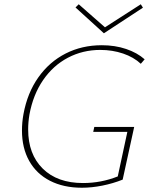

<svg xmlns="http://www.w3.org/2000/svg" viewBox="-20 -875 708 900"><path d="M118 -338Q112 -302 112 -268Q112 -152 180.5 -84.5Q249 -17 369 -17Q454 -17 532 -48L577 -257H417L422 -280H609L555 -33Q510 -15 460 -5Q410 5 364 5Q278 5 214.5 -27.5Q151 -60 117 -120.5Q83 -181 83 -263Q83 -302 90 -340Q108 -439 159.5 -512Q211 -585 287.5 -624Q364 -663 457 -663Q519 -663 571 -645.5Q623 -628 658 -597L640 -576Q607 -607 557 -624Q507 -641 450 -641Q368 -641 298.5 -604.5Q229 -568 182 -499.5Q135 -431 118 -338ZM650 -839 467 -719 334 -840 349 -855 472 -747 640 -855Z"/></svg>

Font: Ysabeau Extralight
Style: Italic
Weight: 200
Italic angle: -12°
Designer: Christian Thalmann (Catharsis Fonts)
Version: Version 0.003